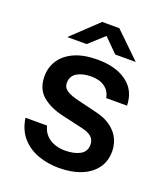

<svg xmlns="http://www.w3.org/2000/svg" viewBox="-131 -793 781 896"><g transform="rotate(20 259.0 -345.0)"><path d="M263.5 10Q209.5 10 161.2 -7.2Q113 -24.5 80.2 -61.5Q47.5 -98.5 39 -157H146Q153 -128.5 170.8 -110.5Q188.5 -92.5 213 -84.2Q237.5 -76 263 -76Q309.5 -76 338.2 -92Q367 -108 367 -141.5Q367 -166 351 -180.5Q335 -195 300 -202.5L201.5 -225Q136 -239.5 96.2 -273Q56.5 -306.5 56 -367.5Q55.5 -413.5 79 -449.5Q102.5 -485.5 149 -506.2Q195.5 -527 264 -527Q354.5 -527 409 -486.8Q463.5 -446.5 465 -372H361.5Q356 -405.5 330 -424.2Q304 -443 262.5 -443Q219.5 -443 192 -426.5Q164.5 -410 164.5 -376Q164.5 -352.5 185.5 -339Q206.5 -325.5 248.5 -316L341.5 -293.5Q381.5 -283.5 407 -266.5Q432.5 -249.5 447 -229.2Q461.5 -209 467.2 -187.8Q473 -166.5 473 -148.5Q473 -98.5 447.2 -63.2Q421.5 -28 374.5 -9Q327.5 10 263.5 10ZM331.5 -577.5 264 -645 189.5 -577.5H93.5L222.5 -699.5H307.5L433.5 -577.5Z"/></g></svg>

Font: Public Sans SemiBold
Style: Regular
Weight: 600
Designer: The Public Sans Project Authors: Dan O. Williams and USWDS (Libre Franklin designed by Pablo Impallari and Rodrigo Fuenz
Version: Version 1.007